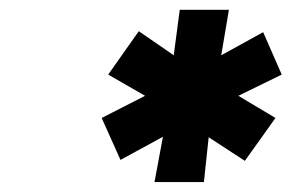

<svg xmlns="http://www.w3.org/2000/svg" viewBox="-20 -739 591 389"><path d="M186 -500 273.9 -544.9 199.2 -587.9 261.2 -675.8 332 -627 344.2 -719.2H443.8L428.2 -627L513.2 -673.8L550.8 -587.9L462.9 -544.9L538.1 -500L476.1 -413.1L402.8 -460.9L393.1 -370.1H293L310.1 -461.9L224.1 -415Z"/></svg>

Font: Trueno ExtraBold
Style: Italic
Weight: 800
Designer: Julieta Ulanovsky
Foundry: Julieta Ulanovsky
Version: Version 3.001b | FøM Fix